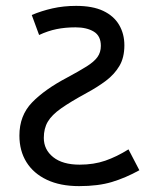

<svg xmlns="http://www.w3.org/2000/svg" viewBox="-20 -623 494 653"><path d="M249 10Q185 10 139.5 -11.5Q94 -33 70 -71.5Q46 -110 46 -162Q46 -230 89 -274.5Q132 -319 208 -359Q249 -381 274.5 -397Q300 -413 311.5 -429Q323 -445 323 -467Q323 -501 299 -515.5Q275 -530 237 -530Q202 -530 172.5 -524Q143 -518 113 -504L88 -572Q121 -586 158.5 -594.5Q196 -603 239 -603Q295 -603 331 -586Q367 -569 385 -538.5Q403 -508 403 -469Q403 -427 386 -398.5Q369 -370 340.5 -348.5Q312 -327 275 -307Q220 -277 188 -254.5Q156 -232 142.5 -209Q129 -186 129 -154Q129 -114 161 -88.5Q193 -63 251 -63Q299 -63 338 -76.5Q377 -90 417 -115L454 -44Q407 -18 360.5 -4Q314 10 249 10Z"/></svg>

Font: guzrati15
Style: Regular
Weight: 400
Designer: Jelle Bosma - Monotype Design Team
Foundry: Monotype Imaging Inc.
Version: Version 2.006